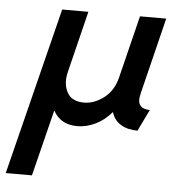

<svg xmlns="http://www.w3.org/2000/svg" viewBox="-99 -462 661 715"><g transform="rotate(5 231.5 -104.5)"><path d="M-51.4 208.3 104.9 -416.7H202.8L145.8 -185.4Q135.4 -143.1 152.4 -110.8Q169.4 -78.5 216 -78.5Q253.5 -78.5 289.6 -105.6Q325.7 -132.6 338.2 -184L395.8 -416.7H493.8L423.6 -131.9Q415.3 -99.3 426.4 -85.8Q437.5 -72.2 462.5 -72.2L423.6 8.3Q386.1 8.3 360.8 -7.3Q335.4 -22.9 326.4 -52.8Q299.3 -20.8 265.6 -4.9Q231.9 11.1 198.6 11.1Q135.4 11.1 108.3 -39.6L46.5 208.3Z"/></g></svg>

Font: Afacad Medium
Style: Italic
Weight: 500
Italic angle: -14°
Designer: Kristian Moeller
Foundry: Dicotype
Version: Version 1.000; ttfautohint (v1.8.4.7-5d5b)